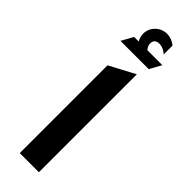

<svg xmlns="http://www.w3.org/2000/svg" viewBox="-294 -886 894 894"><g transform="rotate(45 153.0 -439.0)"><path d="M52 -701 84 -759H114Q103 -779 103 -800Q103 -832 126.5 -855Q150 -878 183 -878Q213 -878 239 -857V-799Q215 -820 191 -820Q158 -820 158 -790Q158 -775 171 -759H270L238 -701ZM90 0V-578L216 -645V0Z"/></g></svg>

Font: Space Grotesk SemiBold
Style: Regular
Weight: 600
Designer: Florian Karsten
Foundry: Florian Karsten
Version: Version 2.000